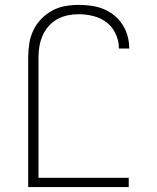

<svg xmlns="http://www.w3.org/2000/svg" viewBox="-20 -763 640 783"><path d="M95 0V-530Q95 -558 99.5 -586Q104 -614 116 -639.5Q128 -665 148 -685.5Q168 -706 192.5 -719.5Q217 -733 245 -738Q273 -743 301 -743Q327 -743 352.5 -739.5Q378 -736 401.5 -726.5Q425 -717 445 -701Q465 -685 479 -663.5Q493 -642 500 -617Q507 -592 507 -567V-565H465V-566Q465 -596 452 -624.5Q439 -653 415 -671.5Q391 -690 361 -697.5Q331 -705 301 -705Q279 -705 256.5 -700.5Q234 -696 214 -685Q194 -674 178.5 -656.5Q163 -639 154 -618.5Q145 -598 141 -575.5Q137 -553 137 -530V-38H505V0Z"/></svg>

Font: Iosevka Extralight Extended
Style: Regular
Weight: 200
Width: 7
Monospace: yes
Designer: Belleve Invis
Foundry: Belleve Invis
Version: Version 32.5.0; ttfautohint (v1.8.4)